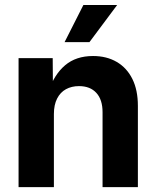

<svg xmlns="http://www.w3.org/2000/svg" viewBox="-20 -768 642 788"><path d="M201.2 -299.8V0H56.2V-529.3H196.3L197.3 -394H179.7Q202.6 -462.4 247.3 -500.2Q292 -538.1 361.8 -538.1Q417.5 -538.1 459 -513.9Q500.5 -489.7 523.2 -444.1Q545.9 -398.4 545.9 -333.5V0H400.9V-307.6Q400.9 -358.9 375.5 -386.7Q350.1 -414.6 304.2 -414.6Q273.9 -414.6 250.7 -401.9Q227.5 -389.2 214.4 -363.5Q201.2 -337.9 201.2 -299.8ZM245.1 -595.2 322.3 -747.6H460.9L347.2 -595.2Z"/></svg>

Font: Inter 24pt
Style: Bold
Weight: 700
Designer: Rasmus Andersson
Foundry: rsms
Version: Version 4.001;git-66647c0bb